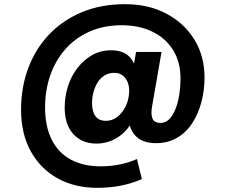

<svg xmlns="http://www.w3.org/2000/svg" viewBox="-20 -681 1081 920"><path d="M446 219Q338 219 256 173.5Q174 128 127.5 44Q81 -40 81 -155Q81 -263 115.5 -355Q150 -447 215 -515.5Q280 -584 372 -622.5Q464 -661 579 -661Q691 -661 776.5 -616Q862 -571 911 -492Q960 -413 960 -309Q960 -248 945 -191.5Q930 -135 901 -90.5Q872 -46 828 -20.5Q784 5 728 5Q658 5 624.5 -35.5Q591 -76 598 -145L600 -177L621 -116Q598 -60 549.5 -26.5Q501 7 442 7Q373 7 331.5 -38.5Q290 -84 290 -165Q290 -218 305.5 -267Q321 -316 351 -355Q381 -394 421.5 -417Q462 -440 513 -440Q566 -440 596 -413Q626 -386 633 -335L612 -319L632 -432H754L709 -173Q702 -137 710 -114.5Q718 -92 749 -92Q774 -92 792 -111Q810 -130 822 -161.5Q834 -193 839.5 -230.5Q845 -268 845 -304Q845 -384 809.5 -441Q774 -498 710.5 -529Q647 -560 564 -560Q477 -560 408.5 -529.5Q340 -499 292.5 -444.5Q245 -390 220.5 -319Q196 -248 196 -166Q196 -76 227.5 -12.5Q259 51 319 83.5Q379 116 462 116Q509 116 554 107Q599 98 636 81L660 177Q612 198 559 208.5Q506 219 446 219ZM488 -102Q517 -102 541.5 -120.5Q566 -139 581.5 -170Q597 -201 599 -240Q600 -267 591.5 -287.5Q583 -308 567 -320Q551 -332 527 -332Q502 -332 482 -320Q462 -308 449 -288Q436 -268 428.5 -241.5Q421 -215 421 -187Q421 -146 437.5 -124Q454 -102 488 -102Z"/></svg>

Font: DM Sans 9pt Black
Style: Regular
Weight: 900
Version: Version 4.004;gftools[0.9.30]